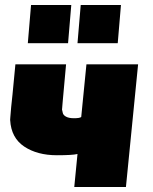

<svg xmlns="http://www.w3.org/2000/svg" viewBox="-20 -753 615 773"><path d="M292 -133Q272 -128 209 -128Q130 -128 77.5 -163Q25 -198 21 -269Q20 -265 25 -322Q27 -335 42 -494H246Q227 -287 230 -311Q231 -309 232.5 -299.5Q234 -290 245.5 -283.5Q257 -277 278 -277Q301 -277 307 -282L328 -494H536L487 0H279ZM267 -733 254 -579H92L105 -733ZM467 -733 454 -579H292L305 -733Z"/></svg>

Font: Nunito Sans Heavy Heavy
Style: Italic
Weight: 400
Italic angle: -4.541°
Designer: Vernon Adams
Foundry: Vernon Adams
Version: Version 2.002